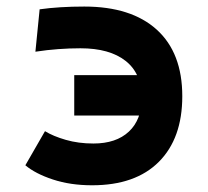

<svg xmlns="http://www.w3.org/2000/svg" viewBox="-20 -547 626 577"><path d="M256.8 9.8Q191.4 9.8 138.9 -7.6Q86.4 -24.9 56.2 -50.3L115.2 -152.8Q139.6 -137.7 177.7 -126.7Q215.8 -115.7 260.7 -115.7Q329.1 -115.7 367.4 -151.6Q405.8 -187.5 405.8 -252.9Q405.8 -325.7 357.7 -363.8Q309.6 -401.9 221.7 -401.9Q189 -401.9 155.3 -399.4Q121.6 -397 86.4 -391.6L99.1 -519Q158.2 -527.3 233.4 -527.3Q374.5 -527.3 451.2 -457.8Q527.8 -388.2 527.8 -257.8Q527.8 -131.3 457.5 -60.8Q387.2 9.8 256.8 9.8ZM203.1 -199.7V-321.3H463.9V-199.7Z"/></svg>

Font: Cascadia Code
Style: Regular
Weight: 400
Monospace: yes
Designer: Aaron Bell
Foundry: Saja Typeworks
Version: Version 2106.017